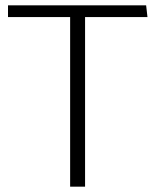

<svg xmlns="http://www.w3.org/2000/svg" viewBox="-20 -700 583 720"><path d="M528 -680H10V-636H243V0H299V-636H533Z"/></svg>

Font: Catamaran Thin ExtraLight
Style: Regular
Weight: 250
Version: Version 2.000